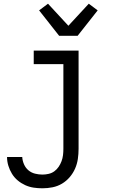

<svg xmlns="http://www.w3.org/2000/svg" viewBox="-20 -793 640 1036"><path d="M209 223Q185 223 161.5 219.5Q138 216 116 206Q94 196 75.5 180.5Q57 165 44.5 144.5Q32 124 25 101Q18 78 18 54H100Q101 74 109.5 93.5Q118 113 133.5 126Q149 139 169 144Q189 149 209 149Q226 149 243 145Q260 141 273.5 131Q287 121 296.5 107Q306 93 312 77Q318 61 320 44Q322 27 322 10V-447H162V-520H404V10Q404 38 400 65Q396 92 385 117Q374 142 356 163Q338 184 314.5 198Q291 212 264 217.5Q237 223 209 223ZM299 -600 191 -737 239 -773 349 -654 459 -773 507 -737 399 -600Z"/></svg>

Font: Nova
Style: Regular
Weight: 400
Monospace: yes
Designer: Belleve Invis
Foundry: Belleve Invis
Version: Version 24.1.4; ttfautohint (v1.8.4)